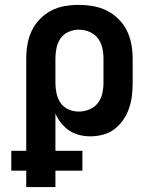

<svg xmlns="http://www.w3.org/2000/svg" viewBox="-20 -548 640 783"><path d="M87 215V148H26V67H87V-310Q87 -339 92 -367.5Q97 -396 109.5 -422.5Q122 -449 142.5 -470Q163 -491 188.5 -504.5Q214 -518 243 -523Q272 -528 301 -528Q330 -528 359.5 -523Q389 -518 415 -505Q441 -492 462.5 -471Q484 -450 497 -424Q510 -398 515.5 -368.5Q521 -339 521 -310V-210Q521 -184 518 -158Q515 -132 506.5 -107Q498 -82 483 -60Q468 -38 447.5 -22Q427 -6 401 1Q375 8 349 8Q326 8 303.5 2.5Q281 -3 262.5 -15.5Q244 -28 229.5 -46Q215 -64 206 -85V67H316V148H206V215ZM301 -93Q323 -93 344 -101.5Q365 -110 378.5 -127Q392 -144 397 -166Q402 -188 402 -210V-310Q402 -332 397 -353.5Q392 -375 378.5 -392.5Q365 -410 344 -418.5Q323 -427 301 -427Q280 -427 259.5 -418Q239 -409 227 -391.5Q215 -374 210.5 -352.5Q206 -331 206 -310V-210Q206 -189 210.5 -167.5Q215 -146 227 -128.5Q239 -111 259 -102Q279 -93 301 -93Z"/></svg>

Font: Iosevka Plex Etoile
Style: Bold
Weight: 700
Designer: Belleve Invis
Foundry: Belleve Invis
Version: Version 25.1.1; ttfautohint (v1.8.4)